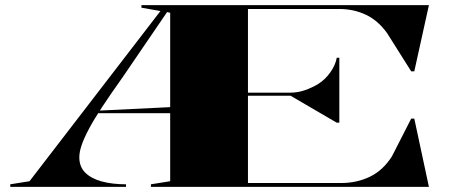

<svg xmlns="http://www.w3.org/2000/svg" viewBox="-20 -728 1769 748"><path d="M20 0V-10L95 -22L605 -685L531 -698V-708H648V-677L631 -681L457 -426Q410 -360 377.5 -310.5Q345 -261 326 -225Q307 -189 298 -162.5Q289 -136 289 -115Q289 -78 312.5 -55Q336 -32 377 -21Q418 -10 471 -10V0ZM364 -287V-297L651 -311V-287ZM1302 -693H946V-367H1111Q1141 -367 1169 -377Q1197 -387 1220 -401Q1248 -419 1267.5 -447Q1287 -475 1292 -503H1302V-250H1292L1112 -355H946V-15H1309Q1370 -15 1421 -39.5Q1472 -64 1507 -119L1582 -266H1594L1651 0H568V-10L643 -22V-708H1651L1594 -450H1582L1488 -599Q1452 -649 1404.5 -671Q1357 -693 1302 -693Z"/></svg>

Font: Kalnia Expanded Medium
Style: Regular
Weight: 500
Width: 7
Designer: Frida Medrano
Foundry: Frida Medrano
Version: Version 1.105